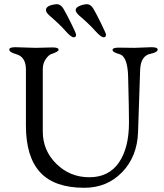

<svg xmlns="http://www.w3.org/2000/svg" viewBox="-20 -877 778 911"><path d="M247 -857H251Q268 -857 281 -835.5Q294 -814 317.5 -766.5Q341 -719 341 -712Q341 -700 330 -700Q317 -700 291 -730Q265 -760 215 -803Q198 -818 198 -829Q198 -852 247 -857ZM472 -700Q459 -700 431 -731.5Q403 -763 355 -804Q339 -819 339 -829.5Q339 -840 354.5 -847.5Q370 -855 389 -857H393Q410 -857 422.5 -836.5Q435 -816 459 -767Q483 -718 483 -713Q483 -700 472 -700ZM543 -651 618 -650 699 -653Q728 -653 728 -642Q728 -629 695 -622Q648 -613 645 -547Q644 -536 635 -250Q631 -134 559.5 -60Q488 14 380 14Q238 14 170.5 -59.5Q103 -133 103 -281V-547Q103 -607 57 -620Q24 -629 24 -642Q24 -653 53 -653L149 -650L229 -652Q258 -652 258 -641Q258 -632 225 -621Q211 -617 197 -596.5Q183 -576 183 -549V-253Q183 -163 247.5 -99.5Q312 -36 404 -36Q496 -36 544 -105.5Q592 -175 592 -296Q592 -357 588 -511Q586 -609 547 -620Q514 -629 514 -640Q514 -651 543 -651Z"/></svg>

Font: EB Garamond
Style: Regular
Weight: 400
Version: Version 0.012